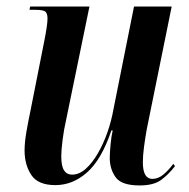

<svg xmlns="http://www.w3.org/2000/svg" viewBox="-20 -556 576 586"><path d="M406 10Q351 10 333 -15Q315 -40 315 -74Q315 -89 317.5 -115.5Q320 -142 324 -158H320Q290 -69 246 -30Q202 9 149 9Q96 9 75.5 -22Q55 -53 55 -97Q55 -122 61 -156Q67 -190 73 -218L115 -430Q120 -455 122.5 -472.5Q125 -490 125 -499Q125 -514 119 -520Q113 -526 88 -526H70L72 -536H253L182 -191Q175 -161 171 -129Q167 -97 167 -79Q167 -49 175.5 -36Q184 -23 200 -23Q222 -23 242 -41Q262 -59 279 -88.5Q296 -118 308 -152.5Q320 -187 326 -221L389 -536H504L428 -162Q423 -134 419.5 -107.5Q416 -81 416 -61Q416 -10 445 -10Q463 -10 479 -23.5Q495 -37 509 -56L514 -49Q495 -24 472 -7Q449 10 406 10Z"/></svg>

Font: Noto Serif Display ExtraCondensed SemiBold
Style: Italic
Weight: 600
Width: 2
Italic angle: -12°
Designer: Monotype Design Team
Foundry: Monotype Imaging Inc.
Version: Version 2.009